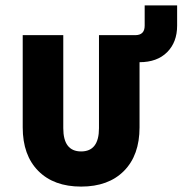

<svg xmlns="http://www.w3.org/2000/svg" viewBox="-20 -680 675 710"><path d="M64 -209V-550H214V-206Q214 -120 280 -120Q346 -120 346 -206V-550H480Q515 -550 515 -585V-660H635V-585Q635 -524 598 -487Q561 -450 496 -450V-209Q496 -106 438.5 -48Q381 10 280 10Q179 10 121.5 -48Q64 -106 64 -209Z"/></svg>

Font: JetBrains Mono NL ExtraBold
Style: Regular
Weight: 800
Designer: Philipp Nurullin, Konstantin Bulenkov
Foundry: JetBrains
Version: Version 2.304; ttfautohint (v1.8.4.7-5d5b)